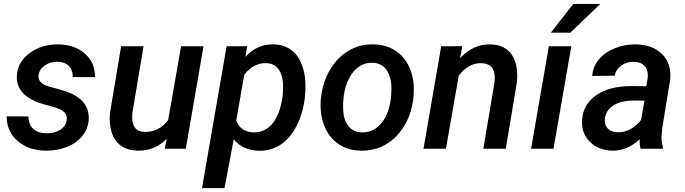

<svg xmlns="http://www.w3.org/2000/svg" viewBox="-20 -767 3531 990"><path d="M323.7 -146.5Q332 -194.8 261 -213.6Q189.9 -232.4 164.1 -243.7Q63.5 -286.6 66.9 -374.5Q69.3 -445.8 131.6 -492.4Q193.8 -539.1 280.8 -538.1Q364.7 -537.1 417.7 -490.7Q470.7 -444.3 469.7 -369.1L355 -369.6Q356 -406.2 335 -427Q314 -447.8 277.3 -448.7Q238.8 -448.7 211.2 -429.7Q183.6 -410.6 179.2 -379.9Q172.4 -335.4 241.7 -318.1Q311 -300.8 344.2 -286.1Q440.9 -243.7 437.5 -153.3Q435.1 -103 404.5 -65.7Q374 -28.3 322.8 -8.5Q271.5 11.2 213.9 9.8Q127.4 8.8 70.6 -40.5Q13.7 -89.8 14.6 -167L126.5 -166.5Q127.4 -124 151.9 -102.1Q176.3 -80.1 218.8 -79.6Q261.7 -79.6 290.3 -97.4Q318.8 -115.2 323.7 -146.5Z M839.8 -52.2Q779.8 11.7 689.5 9.8Q638.2 8.8 604.2 -15.6Q570.3 -40 555.9 -83.7Q541.5 -127.4 547.4 -186.5L604.5 -528.3H720.2L662.6 -185.1Q660.6 -167 662.1 -149.9Q667 -89.4 723.1 -86.9Q799.8 -84 847.2 -148.4L913.6 -528.3H1029.3L938 0H829.6Z M1551.8 -262.2Q1542 -183.1 1509.5 -118.7Q1477.1 -54.2 1427 -21.2Q1377 11.7 1314.9 10.3Q1232.4 8.3 1185.1 -48.3L1137.7 203.1H1021.5L1148.4 -528.3L1254.4 -528.8L1245.6 -474.1Q1306.2 -540 1389.6 -538.1Q1439.9 -537.6 1477.1 -512.5Q1514.2 -487.3 1533.9 -439.5Q1553.7 -391.6 1555.2 -333Q1555.7 -303.2 1551.8 -262.2ZM1437.5 -272.5 1439.9 -308.1Q1441.4 -371.1 1419.2 -405.8Q1397 -440.4 1352.5 -441.4Q1287.1 -443.4 1239.3 -381.3L1198.2 -145.5Q1220.2 -86.4 1287.6 -84.5Q1345.2 -83 1384.5 -129.4Q1423.8 -175.8 1437.5 -272.5Z M1635.7 -266.1Q1644 -343.8 1681.4 -407.2Q1718.8 -470.7 1777.3 -505.4Q1835.9 -540 1907.2 -538.1Q1975.1 -537.1 2024.4 -502Q2073.7 -466.8 2096.4 -405.8Q2119.1 -344.7 2112.3 -270Q2104.5 -186 2066.7 -121.6Q2028.8 -57.1 1970 -22.7Q1911.1 11.7 1839.4 9.8Q1772 8.8 1722.9 -26.1Q1673.8 -61 1650.9 -121.8Q1627.9 -182.6 1634.3 -255.9ZM1749.5 -199.2Q1752 -147.9 1776.6 -116.9Q1801.3 -85.9 1845.2 -84.5Q1904.8 -83 1945.1 -130.4Q1985.4 -177.7 1995.6 -259.8L1998.5 -307.6Q1998.5 -370.1 1973.6 -405.8Q1948.7 -441.4 1901.4 -443.4Q1827.1 -445.3 1784.2 -370.6Q1758.3 -325.2 1751.5 -266.1Q1747.6 -225.1 1749.5 -199.2Z M2363.8 -528.8 2352.1 -466.8Q2419.9 -540 2508.8 -538.1Q2583 -536.6 2618.7 -485.1Q2654.3 -433.6 2645 -341.3L2587.9 0H2472.2L2529.8 -342.8Q2532.2 -363.8 2530.3 -381.8Q2523.9 -439.9 2460.9 -441.4Q2395 -442.4 2345.2 -376.5L2279.3 0H2163.6L2254.9 -528.3Z M2834 0H2718.3L2810.1 -528.3H2925.8ZM2936 -746.6H3075.2L2920.9 -598.6H2820.3Z M3283.2 0Q3277.3 -19.5 3278.3 -49.3Q3212.9 11.7 3137.2 9.8Q3068.4 8.8 3023.2 -34.4Q2978 -77.6 2981 -144Q2984.9 -227.5 3053.2 -275.4Q3121.6 -323.2 3236.8 -323.2L3312 -322.3L3318.8 -358.4Q3321.8 -377.4 3318.8 -394Q3309.1 -446.8 3249 -448.2Q3211.9 -449.2 3183.8 -429.4Q3155.8 -409.7 3149.4 -376.5L3033.7 -375.5Q3037.1 -424.3 3068.4 -461.2Q3099.6 -498 3151.4 -518.6Q3203.1 -539.1 3260.7 -538.1Q3347.2 -536.1 3395.5 -486.1Q3443.8 -436 3435.5 -356.4L3395 -108.9L3391.1 -64.9Q3389.6 -36.1 3398.4 -8.8L3397.9 0ZM3164.1 -85Q3200.7 -84 3231.9 -101.8Q3263.2 -119.6 3285.2 -147.9L3303.2 -248L3248 -248.5Q3182.6 -248.5 3143.6 -223.9Q3104.5 -199.2 3099.1 -156.2Q3095.2 -123.5 3113.5 -104.7Q3131.8 -85.9 3164.1 -85Z"/></svg>

Font: TypoPRO Roboto
Style: Italic
Weight: 500
Italic angle: -12°
Designer: Google
Version: Version 2.136; 2016